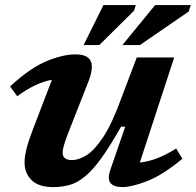

<svg xmlns="http://www.w3.org/2000/svg" viewBox="-20 -750 797 782"><path d="M430.5 -61.5 490 -234H473Q428 -154.5 392.8 -105.8Q357.5 -57 326.5 -31.5Q295.5 -6 264.2 3Q233 12 196.5 12Q137 12 108.5 -16.5Q80 -45 80 -88.5Q80 -109.5 87.2 -140.8Q94.5 -172 116 -228L191.5 -425Q125.5 -413.5 50 -358L21 -398Q103 -473.5 169.8 -501Q236.5 -528.5 287 -528.5Q336.5 -528.5 349.2 -502Q362 -475.5 341 -420L255.5 -202.5Q244.5 -173.5 239.8 -156.2Q235 -139 235 -128Q235 -98 274 -98Q300 -98 332 -117.5Q364 -137 400.2 -191.5Q436.5 -246 474.5 -351L537 -516H689.5L549.5 -88Q583.5 -91.5 619.8 -105.2Q656 -119 697.5 -145L723 -103.5Q640.5 -35.5 578 -11.8Q515.5 12 478.5 12Q442.5 12 429.5 -5.2Q416.5 -22.5 430.5 -61.5ZM478.5 -566.5 612 -729.5H757L748.5 -703L550 -566.5ZM320.5 -566.5 401.5 -729.5H533L526 -706.5L384.5 -566.5Z"/></svg>

Font: Newsreader Caption SemiBold
Style: Italic
Weight: 600
Italic angle: -17°
Designer: Hugues Gentile
Foundry: Production Type
Version: Version 1.001